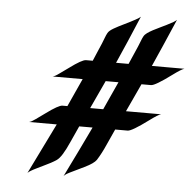

<svg xmlns="http://www.w3.org/2000/svg" viewBox="-46 -580 674 665"><g transform="rotate(5 291.5 -247.5)"><path d="M583.5 -367.7Q574.2 -365.7 543.9 -343.3Q487.3 -301.3 473.1 -301.3H439.9Q428.7 -276.4 417.2 -252.4Q405.8 -228.5 394.5 -203.6H516.6Q507.3 -201.7 477.1 -179.2Q420.4 -137.2 406.2 -137.2H362.8Q350.1 -110.4 337.4 -81.3Q324.7 -52.2 309.1 -27.3Q300.3 -14.2 267.8 1.5Q235.4 17.1 219.5 24.9Q203.6 32.7 198.7 39.1Q247.1 -59.1 284.2 -137.2H237.8Q225.1 -109.9 212.4 -81.3Q199.7 -52.7 189.7 -36.9Q179.7 -21 170.9 -14.9Q162.1 -8.8 150.9 -2.9Q139.6 2.9 127.4 8.8Q115.2 14.6 104.5 20Q79.1 32.2 73.2 39.1Q127 -69.8 159.7 -137.2H63.5Q71.3 -138.7 85.9 -149.4Q100.6 -160.2 117.2 -171.9Q160.2 -203.6 173.8 -203.6H190.9Q202.1 -228.5 213.1 -252.4Q224.1 -276.4 235.4 -301.3H130.9Q138.7 -302.7 153.3 -313.5Q168 -324.2 184.6 -335.9Q227.5 -367.7 241.2 -367.7H264.6Q271.5 -384.8 278.8 -401.1Q286.1 -417.5 291.3 -430.2Q296.4 -442.9 299.6 -451.4Q302.7 -460 307.1 -468Q311.5 -476.1 327.1 -485.1Q342.8 -494.1 361.3 -502.9Q411.6 -527.3 417.5 -534.2Q378.4 -440.9 345.7 -367.7H389.2Q396.5 -384.8 403.8 -401.1Q411.1 -417.5 416.5 -430.2Q421.9 -442.9 425 -451.4Q428.2 -460 431.9 -466.8Q435.5 -473.6 443.8 -479.5Q452.1 -485.4 463.1 -491.2Q474.1 -497.1 486.6 -502.9Q499 -508.8 509.8 -514.2Q536.6 -527.3 543 -534.2Q500 -434.1 470.2 -367.7ZM359.9 -301.3H315.4Q302.7 -273.4 270 -203.6H315.4Q326.7 -228.5 337.6 -252.4Q348.6 -276.4 359.9 -301.3Z"/></g></svg>

Font: Fondamento
Style: Italic
Weight: 400
Italic angle: -12°
Version: Version 1.000